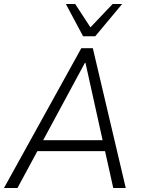

<svg xmlns="http://www.w3.org/2000/svg" viewBox="-28 -948 725 968"><path d="M-8 0 382 -705H440L606 0H543L498 -202L526 -186H134L169 -202L60 0ZM400 -631 183 -229 165 -241H513L492 -229L403 -631ZM391 -765 304 -928H351L428 -810L540 -928H588L452 -765Z"/></svg>

Font: Nunito Sans 10pt SemiCondensed Light
Style: Italic
Weight: 300
Width: 4
Italic angle: -9°
Designer: Vernon Adams
Foundry: Vernon Adams
Version: Version 3.101;gftools[0.9.27]